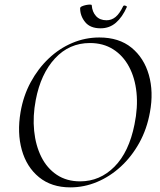

<svg xmlns="http://www.w3.org/2000/svg" viewBox="-20 -798 691 830"><path d="M284.2 12Q202.6 12 148.8 -31.9Q95 -75.8 74.3 -149.8Q53.6 -223.8 68.8 -313Q80.8 -383.8 112.8 -442.8Q144.8 -501.8 190.7 -545.3Q236.6 -588.8 292.6 -612.4Q348.6 -636 409.4 -636Q494.6 -636 548.6 -591.8Q602.6 -547.6 623.5 -474.2Q644.4 -400.8 628.2 -313Q615.2 -240.2 582.2 -180.6Q549.2 -121 502.2 -77.8Q455.2 -34.6 399.3 -11.3Q343.4 12 284.2 12ZM326.4 -14Q411.8 -14 474.7 -77.3Q537.6 -140.6 561.4 -260Q576.6 -333.8 570.1 -397.6Q563.6 -461.4 537.7 -509.7Q511.8 -558 469 -585Q426.2 -612 368.8 -612Q279.4 -612 217.8 -545.6Q156.2 -479.2 134.6 -366Q121.2 -295.8 127.6 -232.4Q134 -169 158.6 -119.8Q183.2 -70.6 225.6 -42.3Q268 -14 326.4 -14ZM414.8 -675.6Q370 -675.6 348.2 -702.4Q326.4 -729.2 326.4 -762.2Q326.4 -767.2 334.1 -770.7Q341.8 -774.2 351.5 -776.2Q361.2 -778.2 368.9 -778.2Q376.6 -778.2 376.6 -775.2Q378.8 -746.2 395.3 -728.3Q411.8 -710.4 440.4 -710.4Q462.4 -710.4 479.7 -724.7Q497 -739 512.4 -771.2Q515.6 -776.2 522.6 -773.2Q529.6 -770.2 528.6 -768.2Q508.8 -723.6 480.9 -699.6Q453 -675.6 414.8 -675.6Z"/></svg>

Font: Cormorant Garamond Light
Style: Italic
Weight: 300
Italic angle: -10°
Designer: Christian Thalmann (Catharsis Fonts)
Foundry: Catharsis Fonts
Version: Version 4.001